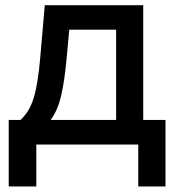

<svg xmlns="http://www.w3.org/2000/svg" viewBox="-20 -542 653 720"><path d="M12.7 157.2V-92.3H57.1Q73.7 -107.9 85.9 -127.9Q98.1 -147.9 106.4 -175Q114.7 -202.1 120.6 -239Q126.5 -275.9 130.9 -325.7L147.9 -522.5H517.1V-92.3H600.6V157.2H498.5V0H116.2V157.2ZM169.9 -92.3H415.5V-430.7H239.7L230 -325.7Q223.1 -245.6 210.2 -187.3Q197.3 -128.9 169.9 -92.3Z"/></svg>

Font: Inter 28pt Medium
Style: Regular
Weight: 500
Designer: Rasmus Andersson
Foundry: rsms
Version: Version 4.001;git-66647c0bb